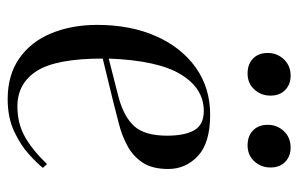

<svg xmlns="http://www.w3.org/2000/svg" viewBox="-162 -620 796 513"><g transform="rotate(90 236.5 -364.0)"><path d="M287 -527Q362 -527 397 -494.5Q432 -462 432 -415Q432 -373 415.5 -347.5Q399 -322 372 -307Q345 -292 312.5 -283.5Q280 -275 248 -267L137 -240Q137 -116 170 -64Q203 -12 265 -12Q309 -12 344 -31Q379 -50 419 -91L429 -80Q418 -66 393.5 -43.5Q369 -21 332 -3.5Q295 14 245 14Q181 14 136.5 -17Q92 -48 69.5 -102.5Q47 -157 47 -225Q47 -314 77 -382Q107 -450 161 -488.5Q215 -527 287 -527ZM343 -412Q343 -459 328.5 -484.5Q314 -510 277 -510Q217 -510 179.5 -449Q142 -388 137 -256L239 -282Q292 -296 317.5 -324Q343 -352 343 -412ZM122 -681Q122 -706 139 -724Q156 -742 183 -742Q206 -742 221 -727.5Q236 -713 236 -688Q236 -663 219.5 -645Q203 -627 177 -627Q152 -627 137 -641.5Q122 -656 122 -681ZM314 -681Q314 -706 331 -724Q348 -742 375 -742Q398 -742 413 -727.5Q428 -713 428 -688Q428 -663 411.5 -645Q395 -627 369 -627Q344 -627 329 -641.5Q314 -656 314 -681Z"/></g></svg>

Font: Literata 72pt
Style: Italic
Weight: 400
Italic angle: -2°
Designer: Latin by Veronika Burian and Jose Scaglione. Greek by Irene Vlachou. Cyrillic by Vera Evstafieva
Foundry: TypeTogether
Version: Version 3.002